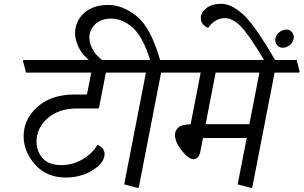

<svg xmlns="http://www.w3.org/2000/svg" viewBox="-20 -958 1562 988"><path d="M524.9 -584.5 489.7 -403.8 484.9 -399.9H377Q282.7 -399.9 225.3 -349.9Q168 -299.8 168 -228Q168 -179.7 199.5 -144Q231 -108.4 294.9 -108.4Q352.5 -108.4 403.1 -137.2Q453.6 -166 481.4 -212.4Q500 -206.1 509 -193.6Q518.1 -181.2 518.1 -166Q518.1 -119.6 456.5 -82Q395 -44.4 318.4 -44.4Q220.2 -44.4 160.9 -110.8Q101.6 -177.2 101.6 -257.3Q101.6 -344.2 172.6 -408Q243.7 -471.7 363.8 -471.7H423.8Q425.8 -471.7 426.8 -472.7Q427.7 -473.6 428.2 -475.6L449.7 -584.5H113.8L98.1 -645L102.1 -649.4H643.1L658.2 -588.9L654.8 -584.5Z M689 9.3 619.1 -9.3 731 -584.5H630.4L614.7 -645L618.7 -649.4H752.4Q714.4 -771.5 661.6 -816.9Q608.9 -862.3 553.2 -862.3Q499.5 -862.3 469.7 -833Q439.9 -803.7 439.9 -763.7Q439.9 -730 462.2 -694.6Q484.4 -659.2 530.8 -633.3L455.1 -634.3Q404.3 -673.3 385.3 -713.6Q366.2 -753.9 366.2 -786.6Q366.2 -847.7 411.9 -890.1Q457.5 -932.6 537.1 -932.6Q611.3 -932.6 683.6 -874.5Q755.9 -816.4 803.7 -649.4H922.9L938 -588.9L934.6 -584.5H809.1L694.3 5.9Z M1393.1 -584.5 1278.3 5.9 1272.9 9.3 1203.1 -9.3 1249.5 -248H1024.4L1010.7 -177.2Q1006.8 -156.7 996.6 -147.7Q986.3 -138.7 976.1 -138.7Q950.2 -138.7 915.3 -182.9Q880.4 -227.1 880.4 -265.1Q880.4 -285.6 897.2 -301.5Q914.1 -317.4 960.9 -318.4L1012.7 -584.5H910.2L894.5 -645L898.4 -649.4H1506.8L1522 -588.9L1518.6 -584.5ZM1263.2 -318.8 1314.9 -584.5H1089.8L1038.1 -318.8Z M1338.9 -649.4Q1257.3 -785.2 1216.6 -825Q1175.8 -864.7 1137.7 -864.7Q1110.8 -864.7 1089.4 -851.8Q1067.9 -838.9 1051.3 -814.5Q1034.2 -820.8 1023.7 -834Q1013.2 -847.2 1013.2 -864.7Q1013.2 -893.1 1041.7 -915.8Q1070.3 -938.5 1118.7 -938.5Q1168 -938.5 1227.5 -887.2Q1287.1 -835.9 1395.5 -649.4L1389.6 -621.1H1333ZM1396.5 -752Q1396.5 -773.4 1414.3 -789.6Q1432.1 -805.7 1453.6 -805.7Q1470.2 -805.7 1481 -794.2Q1491.7 -782.7 1491.7 -766.6Q1491.7 -744.6 1474.1 -728.5Q1456.5 -712.4 1435.5 -712.4Q1418.5 -712.4 1407.5 -723.9Q1396.5 -735.4 1396.5 -752Z"/></svg>

Font: Sitara
Style: Italic
Weight: 400
Italic angle: -11°
Designer: Neelakash Kshetrimayum
Foundry: Neelakash Kshetrimayum
Version: Version 1.000;PS Version 1.000;PS 1.0;hotconv 1.;hotconv 1.0